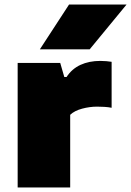

<svg xmlns="http://www.w3.org/2000/svg" viewBox="-20 -828 579 848"><path d="M58 0V-550H246L264 -488H274Q297.5 -524 335.5 -541.5Q373.5 -559 423 -559Q436.5 -559 450 -557.8Q463.5 -556.5 473 -555V-352Q458 -355 440.8 -356Q423.5 -357 409 -357Q376 -357 342.5 -348Q309 -339 290 -321V0ZM156 -610 285 -808H539L376 -610Z"/></svg>

Font: Encode Sans Exp Black
Style: Regular
Weight: 900
Width: 7
Designer: Multiple Designers
Foundry: Impallari Type
Version: Version 3.002; ttfautohint (v1.8.3) -l 8 -r 50 -G 200 -x 14 